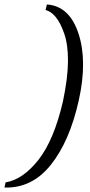

<svg xmlns="http://www.w3.org/2000/svg" viewBox="-31 -712 401 860"><path d="M-11 128 -6 105Q72 92 141.5 3.5Q211 -85 251 -258Q273 -363 273.5 -437.5Q274 -512 256.5 -562Q239 -612 217.5 -637Q196 -662 173 -667L179 -692Q280 -685 320.5 -562Q361 -439 322 -263Q281 -79 196.5 26.5Q112 132 -11 128Z"/></svg>

Font: Heuristica
Style: Italic
Weight: 400
Italic angle: -13°
Version: Version 1.0.2